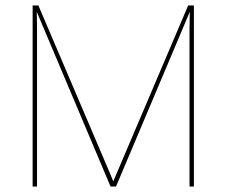

<svg xmlns="http://www.w3.org/2000/svg" viewBox="-20 -680 826 700"><path d="M687 -660V0H671V-580L672 -637L403 0H383L114 -637L115 -580V0H99V-660H120L381 -48L393 -19L405 -47L666 -660Z"/></svg>

Font: Elaine Sans Thin
Style: Regular
Weight: 250
Designer: Wei Huang
Foundry: Wei Huang
Version: Version 2.001;December 24, 2019;FontCreator 12.0.0.2547 64-b